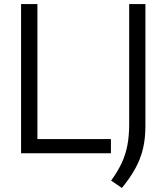

<svg xmlns="http://www.w3.org/2000/svg" viewBox="-20 -760 826 952"><path d="M84.5 0V-740H165.5V-70.5H530V0ZM584.5 172 531 135.5Q562.5 92 582.2 50.8Q602 9.5 611.2 -37.5Q620.5 -84.5 620.5 -145.5V-740H701V-135Q701 -74 689.2 -23.8Q677.5 26.5 651.8 73.8Q626 121 584.5 172Z"/></svg>

Font: Encode Sans SC
Style: Regular
Weight: 400
Version: Version 3.002